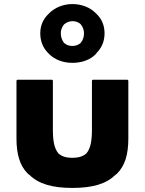

<svg xmlns="http://www.w3.org/2000/svg" viewBox="-20 -902 712 944"><path d="M214 -644 221 -637C247 -610 288 -593 336 -593C383 -593 424 -608 451 -636L457 -644L458 -645C481 -669 494 -700 494 -738C494 -775 482 -805 459 -829L451 -837C424 -865 382 -882 336 -882C290 -882 248 -864 221 -836L214 -829C191 -805 178 -775 178 -738C178 -700 191 -668 214 -644ZM294 -781H295V-782C305 -791 320 -798 336 -798C352 -798 366 -793 377 -783V-782C387 -771 393 -755 393 -738C393 -721 388 -704 377 -692V-691C367 -682 352 -676 336 -676C320 -676 306 -681 295 -691L294 -692C285 -704 279 -720 279 -738C279 -754 284 -768 294 -781ZM236 -510H65L61 -506V-221C61 -143 78 -87 116 -49L124 -42H125C169 2 237 22 336 22C435 22 503 2 547 -42H548L556 -49C594 -87 611 -142 611 -221V-506L607 -510H436L432 -506V-264C432 -209 425 -172 405 -148L404 -147C388 -133 365 -126 336 -126C307 -126 285 -132 268 -147L267 -148C247 -172 240 -209 240 -264V-506ZM451 -637V-636ZM117 -54H116ZM556 -54H555Z"/></svg>

Font: Hussar Woodtype
Style: Bd
Weight: 900
Foundry: Cannot Into Space Fonts
Version: Version 1.07